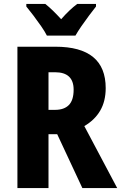

<svg xmlns="http://www.w3.org/2000/svg" viewBox="-20 -950 612 970"><path d="M260 -714Q514 -714 514 -505Q514 -439 486.5 -391.5Q459 -344 406 -313L572 0H396L269 -272H225V0H68V-714ZM258 -585H225V-395H258Q304 -395 328 -419.5Q352 -444 352 -497Q352 -585 258 -585ZM217 -770Q207 -790 188 -817.5Q169 -845 148.5 -872Q128 -899 113 -917V-930H209Q228 -915 247.5 -896Q267 -877 289 -853Q311 -878 330.5 -896.5Q350 -915 370 -930H465V-917Q450 -898 430 -871.5Q410 -845 391.5 -818Q373 -791 361 -770Z"/></svg>

Font: Noto Sans Lao Condensed ExtraBold
Style: Regular
Weight: 800
Width: 3
Designer: Monotype Design Team
Foundry: Monotype Imaging Inc.
Version: Version 2.003; ttfautohint (v1.8.4.7-5d5b)